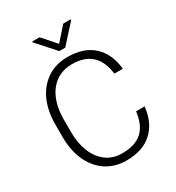

<svg xmlns="http://www.w3.org/2000/svg" viewBox="-214 -1039 1077 1176"><g transform="rotate(-30 324.5 -451.0)"><path d="M533.2 -222.2C518.1 -102.5 458.5 -41.5 332 -41.5C288.1 -41.5 250.5 -53.2 219.7 -76.7C157.7 -123 124.5 -207 124.5 -311V-400.9C124.5 -562 204.1 -668.9 335.9 -668.9C458.5 -668.9 519 -603.5 533.2 -488.8H593.3C585.9 -561.5 560.5 -618.7 516.1 -659.7C471.7 -700.2 411.6 -720.7 335.9 -720.7C280.8 -720.7 232.4 -707.5 191.9 -680.7C110.4 -627.4 64.5 -528.3 64.5 -399.9V-311C64.5 -247.1 75.7 -190.9 97.7 -142.6C142.1 -46.4 224.6 9.8 332 9.8C410.6 9.8 471.7 -10.7 516.1 -52.2C560.5 -93.3 585.9 -149.9 593.3 -222.2ZM195.3 -910.6V-905.3L310.1 -776.9H352.5L467.8 -904.8V-910.6H415.5L331.5 -815.9L247.6 -910.6Z"/></g></svg>

Font: Vazirmatn ExtraLight
Style: Regular
Weight: 200
Designer: Saber Rastikerdar
Foundry: Saber Rastikerdar
Version: Version 33.003